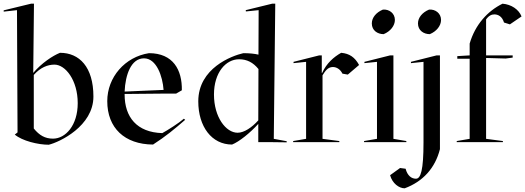

<svg xmlns="http://www.w3.org/2000/svg" viewBox="-38 -770 2845 1040"><path d="M42 -41C82 -7 168 14 226 14C285 0 468 -87 468 -247C468 -407 392 -484 287 -484C247 -468 187 -428 142 -375L146 -750H130L-18 -714V-707L54 -715L57 -53L56 -52ZM383 -211C383 -91 317 -19 249 -19C206 -19 175 -37 145 -74V-364C181 -405 221 -420 257 -420C316 -420 383 -336 383 -211Z M849 -263H916L947 -281C949 -391 900 -482 769 -482C639 -462 543 -352 543 -222C543 -77 637 12 791 13C858 -30 909 -72 965 -121L958 -127C932 -104 869 -64 841 -49C703 -53 637 -136 637 -258V-261ZM637 -274C641 -365 672 -454 742 -454C810 -454 843 -356 848 -283Z M1361 0H1435L1515 1V-5L1445 -18L1453 -750H1436L1293 -715L1294 -708L1363 -715L1362 -474C1341 -479 1314 -482 1280 -482C1218 -468 1036 -401 1036 -221C1036 -84 1109 13 1219 13C1257 -2 1317 -50 1361 -99ZM1121 -258C1121 -377 1185 -449 1257 -449C1299 -449 1333 -432 1362 -396L1361 -118C1326 -79 1284 -51 1249 -51C1186 -51 1121 -135 1121 -258Z M1765 -407C1783 -407 1804 -397 1817 -371L1846 -366L1907 -418C1884 -460 1855 -480 1810 -484C1771 -462 1731 -428 1707 -375H1705V-470H1691L1552 -435V-428L1620 -435V-18L1550 -6V0H1800V-6L1709 -18V-362C1723 -384 1737 -407 1765 -407Z M1934 0H2163V-6L2093 -18V-470H2075L1936 -435V-428L2004 -435V-18L1934 -6ZM2040 -585C2077 -600 2101 -631 2101 -662C2101 -698 2070 -721 2036 -718C2000 -703 1976 -675 1976 -643C1976 -605 2007 -585 2040 -585Z M2159 144 2129 140 2075 179C2087 223 2123 250 2154 250C2252 214 2319 141 2345 38V-470H2327L2188 -435V-428L2256 -435V1C2256 152 2241 198 2215 198C2191 198 2169 182 2159 144ZM2290 -585C2327 -600 2351 -631 2351 -662C2351 -698 2320 -721 2286 -718C2250 -703 2226 -675 2226 -643C2226 -605 2257 -585 2290 -585Z M2692 -648 2724 -638 2787 -681C2772 -719 2732 -746 2684 -750C2603 -710 2536 -637 2506 -534V-470L2439 -466V-452H2506V-18L2436 -6V0H2686V-6L2595 -18V-456L2701 -453L2739 -458V-470H2595V-665C2611 -687 2626 -692 2640 -692C2659 -692 2682 -682 2692 -648Z"/></svg>

Font: Mazius Display
Style: Regular
Weight: 400
Designer: Alberto Casagrande & Collletttivo
Foundry: Collletttivo
Version: Version 2.000;Glyphs 3.2 (3217)